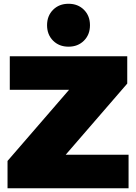

<svg xmlns="http://www.w3.org/2000/svg" viewBox="-20 -1000 723 1020"><path d="M32 -701H656V-556L329 -178H663V0H20V-145L347 -523H32ZM344 -980Q394 -980 426 -948Q458 -916 458 -866Q458 -816 426 -784Q394 -752 344 -752Q294 -752 262 -784Q230 -816 230 -866Q230 -916 262 -948Q294 -980 344 -980Z"/></svg>

Font: Alexandria Black
Style: Regular
Weight: 900
Designer: Mohamed Gaber
Foundry: Kief Type Foundry
Version: Version 5.100